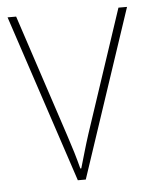

<svg xmlns="http://www.w3.org/2000/svg" viewBox="-44 -565 468 602"><g transform="rotate(-5 190.0 -264.0)"><path d="M177 0 2 -528H29L156 -143Q166 -113 173.5 -88Q181 -63 188 -36H191Q199 -63 206 -87.5Q213 -112 223 -143L351 -528H378L202 0Z"/></g></svg>

Font: Noto Sans Thai SemCond Thin
Style: Regular
Weight: 100
Width: 4
Designer: Monotype Design Team
Foundry: Monotype Imaging Inc.
Version: Version 2.002; ttfautohint (v1.8.4.7-5d5b)